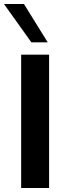

<svg xmlns="http://www.w3.org/2000/svg" viewBox="-21 -942 351 962"><path d="M225 -668V0H85V-668ZM136 -730 -1 -922H99L218 -730Z"/></svg>

Font: Madhuban SemiBold
Style: Regular
Weight: 600
Designer: jaikishan Patel
Foundry: MagicType
Version: Version 1.000